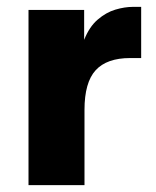

<svg xmlns="http://www.w3.org/2000/svg" viewBox="-20 -539 454 559"><path d="M391 -519V-370H359Q291 -370 258.5 -334.5Q226 -299 226 -219V0H63V-510H225V-423Q240 -461 264.5 -482Q289 -503 316 -511Q343 -519 367 -519Z"/></svg>

Font: Wix Madefor Text ExtraBold
Style: Regular
Weight: 800
Designer: Dalton Maag Ltd
Foundry: Dalton Maag Ltd
Version: Version 3.100